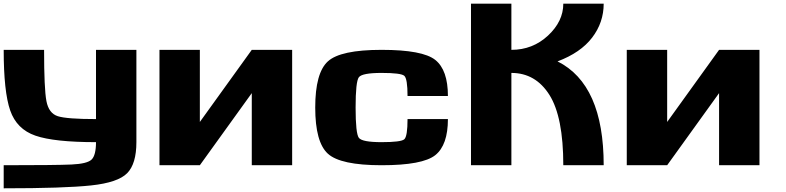

<svg xmlns="http://www.w3.org/2000/svg" viewBox="-20 -895 4259 1040"><path d="M0 -625H218.8Q218.8 -414.1 231.4 -347.7Q244.1 -281.2 293 -265.6Q341.8 -250 500 -250V-625H718.8V-125Q718.8 -7.8 668.9 43Q619.1 93.8 473.6 109.4Q328.1 125 0 125V0Q281.2 0 367.2 -3.9Q453.1 -7.8 476.6 -31.2Q500 -54.7 500 -125Q273.4 -125 171.9 -160.2Q70.3 -195.3 35.2 -296.9Q0 -398.4 0 -625Z M843.8 0V-625H1062.5V-234.4L1343.8 -625H1562.5V0H1343.8V-390.6L1062.5 0Z M1687.5 -312.5Q1687.5 -500 1755.9 -562.5Q1824.2 -625 2046.9 -625Q2269.5 -625 2337.9 -570.3Q2406.2 -515.6 2406.2 -375H2187.5Q2187.5 -468.8 2169.9 -484.4Q2152.3 -500 2046.9 -500Q1941.4 -500 1923.8 -476.6Q1906.2 -453.1 1906.2 -312.5Q1906.2 -171.9 1923.8 -148.4Q1941.4 -125 2046.9 -125Q2152.3 -125 2169.9 -140.6Q2187.5 -156.2 2187.5 -250H2406.2Q2406.2 -109.4 2337.9 -54.7Q2269.5 0 2046.9 0Q1824.2 0 1755.9 -62.5Q1687.5 -125 1687.5 -312.5Z M3250 0H3031.2Q3031.2 -261.7 2956.1 -380.9Q2880.9 -500 2750 -500V0H2531.2V-875H2750V-625Q2865.2 -625 2948.2 -702.1Q3031.2 -779.3 3031.2 -875H3250Q3250 -773.4 3187.5 -691.4Q3125 -609.4 3000 -562.5Q3250 -437.5 3250 0Z M3375 0V-625H3593.8V-234.4L3875 -625H4093.8V0H3875V-390.6L3593.8 0Z"/></svg>

Font: CraftyPE
Style: Regular
Weight: 400
Designer: Erek Butcher
Foundry: Haunted Coop
Version: Version 0.018;April 4, 2024;FontCreator 15.0.0.2962 64-bit